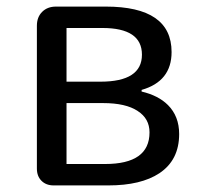

<svg xmlns="http://www.w3.org/2000/svg" viewBox="-20 -563 607 583"><path d="M143 0Q120 0 106 -14Q92 -28 92 -51V-485Q92 -511 108 -527Q124 -543 150 -543H301Q501 -543 501 -405Q501 -316 410 -290V-285Q461 -273 490 -244Q524 -210 524 -156Q524 -77 464 -37Q408 0 309 0H200ZM182 -65H240H299Q434 -65 434 -161Q434 -203 398 -226Q362 -250 293 -250H182ZM182 -315H285Q411 -315 411 -397Q411 -478 291 -478H236H182Z"/></svg>

Font: GenSenRounded JP R
Style: Regular
Weight: 400
Version: Version 1.501;PS 1;hotconv 16.6.51;makeotf.lib2.5.65220